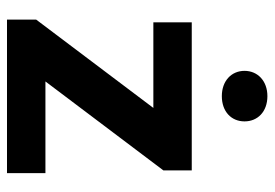

<svg xmlns="http://www.w3.org/2000/svg" viewBox="-138 -647 785 549"><g transform="rotate(90 254.5 -372.5)"><path d="M212.9 -109.9 467.3 -447.3V-528.3H43.9V-418.5H288.6L36.1 -83.5V0H475.1V-109.9ZM182.6 -679.2C182.6 -641.6 211.4 -614.3 254.9 -614.3C299.3 -614.3 327.1 -641.6 327.1 -679.2C327.1 -716.8 299.3 -744.6 254.9 -744.6C211.4 -744.6 182.6 -716.8 182.6 -679.2Z"/></g></svg>

Font: Vazirmatn
Style: Bold
Weight: 700
Designer: Saber Rastikerdar
Foundry: Saber Rastikerdar
Version: Version 33.003